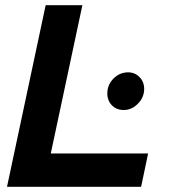

<svg xmlns="http://www.w3.org/2000/svg" viewBox="-20 -720 656 740"><path d="M7 0 156 -700H297.5L175.7 -128.4H550.8L523.9 0ZM456.6 -296Q429 -296 411.3 -314.2Q393.6 -332.4 393.6 -359.9Q393.6 -393.2 417.4 -417.2Q441.2 -441.2 474.1 -441.2Q500 -441.2 517.8 -422.8Q535.7 -404.5 535.7 -377.2Q535.7 -344.7 511.6 -320.4Q487.6 -296 456.6 -296Z"/></svg>

Font: Red Hat Display VF
Style: Italic
Weight: 300
Italic angle: -12°
Designer: Pentagram, MCKL
Foundry: Pentagram, MCKL
Version: Version 1.023